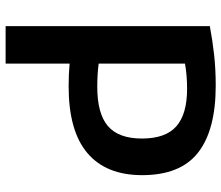

<svg xmlns="http://www.w3.org/2000/svg" viewBox="-72 -716 788 684"><g transform="rotate(90 322.0 -374.0)"><path d="M73 0V-727.5Q123 -737 175 -742.8Q227 -748.5 285 -748.5Q443.5 -748.5 523.8 -685.5Q604 -622.5 604 -486.5Q604 -358 525.2 -291.2Q446.5 -224.5 287.5 -224.5Q245 -224.5 206.5 -228V0ZM289 -326.5Q385 -326.5 429.2 -364.5Q473.5 -402.5 473.5 -485.5Q473.5 -570 430 -608.2Q386.5 -646.5 296.5 -646.5Q248 -646.5 206.5 -639V-331.5Q244.5 -326.5 289 -326.5Z"/></g></svg>

Font: Encode Sans SmBold
Style: Regular
Weight: 600
Designer: Multiple Designers
Foundry: Impallari Type
Version: Version 3.002; ttfautohint (v1.8.3) -l 8 -r 50 -G 200 -x 14 